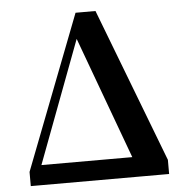

<svg xmlns="http://www.w3.org/2000/svg" viewBox="-53 -796 810 847"><g transform="rotate(-5 352.0 -372.5)"><path d="M49.2 0V-62.7L312.5 -744.6H400.8L661.8 -62.7V0H538.9L298.1 -654.6H316.6L311.9 -641.3L70.8 0ZM60.8 0 73.3 -88.3H610.3V0Z"/></g></svg>

Font: Noto Serif JP
Style: Regular
Weight: 200
Designer: Ryoko NISHIZUKA 西塚涼子 (kana & ideographs); Frank Grießhammer (Latin, Greek & Cyrillic); Wenlong ZHANG 张文龙 (bopomofo); San
Foundry: Adobe
Version: Version 2.001;hotconv 1.1.0;makeotfexe 2.6.0